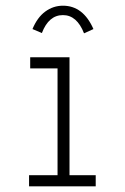

<svg xmlns="http://www.w3.org/2000/svg" viewBox="-20 -654 440 674"><path d="M82 0V-39H182V-414H86V-453H224V-39H316V0ZM127 -538 94 -552Q111 -593 139 -613.5Q167 -634 201 -634Q272 -634 308 -552L275 -537Q250 -601 201 -601Q151 -601 127 -538Z"/></svg>

Font: Inconsolata Condensed Light
Style: Regular
Weight: 300
Width: 3
Monospace: yes
Designer: Raph Levien, Cyreal, Brenton Simpson
Foundry: Raph Levien, Cyreal, Google
Version: Version 3.001; ttfautohint (v1.8.2.53-6de2)